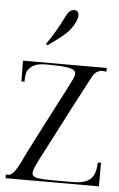

<svg xmlns="http://www.w3.org/2000/svg" viewBox="-56 -719 470 756"><g transform="rotate(5 179.5 -341.5)"><path d="M61 -90 71 -110Q92 -150 126 -218Q184 -331 208 -376Q218 -395 225 -410Q232 -425 232 -434Q232 -449 207 -454.5Q182 -460 115 -460Q77 -460 59.5 -446.5Q42 -433 39 -419Q36 -405 36 -385H24L23 -467H354V-452Q344 -454 339 -454Q311 -454 296 -422L230 -297Q209 -255 181.5 -202.5Q154 -150 121 -86Q99 -44 99 -30Q99 -16 117.5 -12Q136 -8 189 -8H262Q308 -8 329.5 -27.5Q351 -47 351 -93H364V0H-5V-15Q14 -10 29.5 -32Q45 -54 61 -90ZM169 -644Q171 -647 176.5 -658.5Q182 -670 189.5 -676.5Q197 -683 207 -683Q225 -683 225 -663Q225 -653 218 -637Q204 -609 185 -591Q166 -573 144 -557.5Q122 -542 114 -536L107 -540Q141 -588 169 -644Z"/></g></svg>

Font: Viaoda Libre
Style: Regular
Weight: 400
Designer: Gydient
Version: Version 2.000